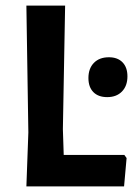

<svg xmlns="http://www.w3.org/2000/svg" viewBox="-20 -664 495 684"><path d="M423 -112 431 -101 422 0H74L81 -192L74 -644H212L204 -204L207 -112ZM368 -460Q399 -460 416.5 -442Q434 -424 434 -392Q434 -358 414.5 -338Q395 -318 362 -318Q330 -318 312.5 -336Q295 -354 295 -386Q295 -420 314.5 -440Q334 -460 368 -460Z"/></svg>

Font: Alegreya Sans SC
Style: Bold
Weight: 700
Designer: Juan Pablo del Peral
Foundry: Huerta Tipografica
Version: Version 2.007